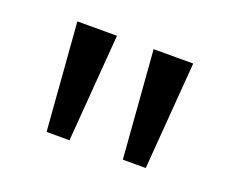

<svg xmlns="http://www.w3.org/2000/svg" viewBox="-57 -802 523 433"><g transform="rotate(20 204.0 -585.0)"><path d="M65 -714H160L140 -456H85ZM248 -714H343L323 -456H268Z"/></g></svg>

Font: Noto Sans Masaram Gondi
Style: Regular
Weight: 400
Designer: Ek Type & Mukund Gokhale
Foundry: Ek Type
Version: Version 1.004; ttfautohint (v1.8.4.7-5d5b)